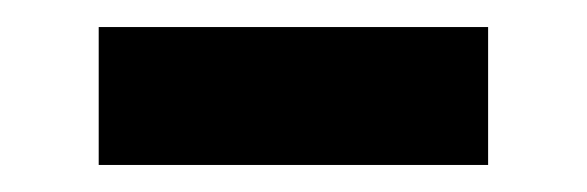

<svg xmlns="http://www.w3.org/2000/svg" viewBox="-20 -357 434 142"><path d="M53 -337H341V-235H53Z"/></svg>

Font: Easer Grotesk Variable
Style: Regular
Weight: 400
Designer: Boardeaser, Bonnie Shaver-Troup, Thomas Jockin
Foundry: Lexend
Version: Version 1.001;Glyphs 3.1.2 (3151)